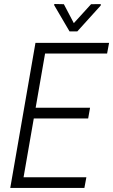

<svg xmlns="http://www.w3.org/2000/svg" viewBox="-20 -921 555 941"><path d="M403.3 -52.2 393.6 0H69.8L79.1 -52.2ZM210 -710.9 86.4 0H30.3L153.8 -710.9ZM421.4 -393.1 412.1 -340.3H128.9L138.7 -393.1ZM514.6 -710.9 504.9 -658.7H184.1L193.4 -710.9ZM293 -900.4 341.8 -807.6 426.3 -900.4 474.1 -900.9 473.6 -894 358.9 -767.1H320.8L245.6 -895.5L246.1 -901.4Z"/></svg>

Font: Roboto Condensed Light
Style: Italic
Weight: 300
Italic angle: -12°
Designer: Christian Robertson
Foundry: Google
Version: Version 3.0; 2020